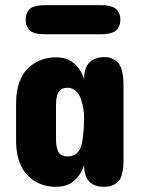

<svg xmlns="http://www.w3.org/2000/svg" viewBox="-20 -720 550 740"><path d="M456.1 -112.8Q456.1 -92.3 455.1 -79.1Q454.1 -65.9 450.2 -49.3Q446.3 -32.7 438.5 -23.2Q430.7 -13.7 416 -6.8Q401.4 0 380.9 0Q304.2 0 304.2 -84Q293.5 -48.8 266.8 -24.4Q240.2 0 195.8 0Q172.9 0 151.6 -5.6Q130.4 -11.2 110.1 -24.4Q89.8 -37.6 75 -57.4Q60.1 -77.1 51 -107.9Q42 -138.7 42 -176.8V-321.8Q42 -369.6 55.4 -405.3Q68.8 -440.9 91.8 -460.7Q114.7 -480.5 140.6 -489.7Q166.5 -499 195.8 -499Q240.2 -499 266.8 -474.6Q293.5 -450.2 304.2 -415Q304.2 -460.9 326.4 -480.5Q348.6 -500 380.9 -500Q400.4 -500 414.3 -493.4Q428.2 -486.8 436.3 -476.8Q444.3 -466.8 449 -451.2Q453.6 -435.5 454.8 -420.7Q456.1 -405.8 456.1 -386.2ZM195.8 -311V-189.9Q195.8 -173.8 197 -162.8Q198.2 -151.9 202.4 -140.4Q206.5 -128.9 216.1 -123Q225.6 -117.2 240.2 -117.2Q277.3 -117.2 290.3 -150.6Q303.2 -184.1 304.2 -265.1Q304.2 -283.2 301.3 -301.5Q298.3 -319.8 291.7 -338.9Q285.2 -357.9 271.7 -369.9Q258.3 -381.8 240.2 -381.8Q228.5 -381.8 220 -377.7Q211.4 -373.5 206.8 -367.2Q202.1 -360.8 199.7 -350.8Q197.3 -340.8 196.5 -332Q195.8 -323.2 195.8 -311ZM161.1 -700.2H361.8Q375 -700.2 383.8 -699.7Q392.6 -699.2 405 -696Q417.5 -692.9 425 -687.3Q432.6 -681.6 438.2 -670.7Q443.8 -659.7 443.8 -644Q443.8 -628.4 438.2 -617.4Q432.6 -606.4 425 -600.8Q417.5 -595.2 405 -592Q392.6 -588.9 383.8 -588.4Q375 -587.9 361.8 -587.9H161.1Q147 -587.9 137.9 -588.4Q128.9 -588.9 116.5 -592Q104 -595.2 96.9 -600.8Q89.8 -606.4 84.5 -617.4Q79.1 -628.4 79.1 -644Q79.1 -659.7 84.5 -670.7Q89.8 -681.6 96.9 -687.3Q104 -692.9 116.5 -696Q128.9 -699.2 137.9 -699.7Q147 -700.2 161.1 -700.2Z"/></svg>

Font: Concert One
Style: Regular
Weight: 400
Designer: Johan Kallas, Mihkel Virkus
Foundry: Johan Kallas, Mihkel Virkus
Version: Version 1.003